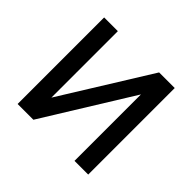

<svg xmlns="http://www.w3.org/2000/svg" viewBox="-133 -681 832 832"><g transform="rotate(45 283.5 -265.0)"><path d="M404.3 -530.3H500V0H416V-407.2L164.1 0H67.4V-530.3H151.4V-123Z"/></g></svg>

Font: Pretendard JP Variable
Style: Regular
Weight: 400
Designer: Base glyphs from Inter by Rasmus Andersson; Hangul glyphs from Noto Sans CJK(Source Han Sans) by Jang Soo-young and Kang
Foundry: Kil Hyung-jin
Version: Version 1.307;Glyphs 3.2 (3192)